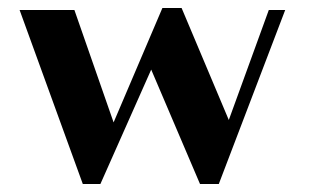

<svg xmlns="http://www.w3.org/2000/svg" viewBox="-20 -450 782 480"><path d="M29 -425H166L264 -144L386 -430H434L552 -150L652 -425H693L527 10H480L358 -276L231 10H187Z"/></svg>

Font: Gamine
Style: Bold
Weight: 700
Designer: Tapiwanashe Sebastian Garikayi
Version: Version 1.000